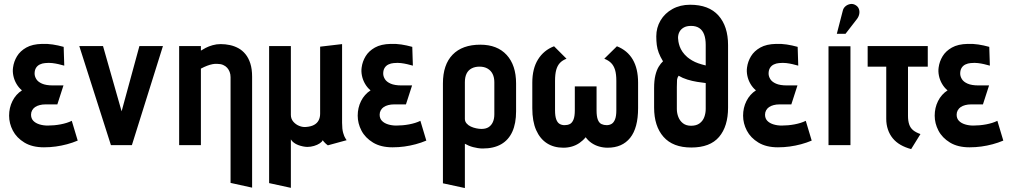

<svg xmlns="http://www.w3.org/2000/svg" viewBox="-20 -734 5121 971"><path d="M305 -402 302 -497Q273 -505 246.5 -509Q220 -513 193 -512Q144 -511 113 -493.5Q82 -476 66 -449.5Q50 -423 46 -393Q43 -373 47.5 -351Q52 -329 63.5 -309.5Q75 -290 91 -277Q60 -257 43 -223Q26 -189 26 -149Q26 -110 45 -73.5Q64 -37 103.5 -13Q143 11 202 11Q233 11 262 7Q291 3 319 -4.5Q347 -12 373 -23L343 -123Q331 -117 316.5 -112.5Q302 -108 286 -105Q270 -102 253.5 -100.5Q237 -99 221 -99Q199 -99 179.5 -105Q160 -111 148.5 -123Q137 -135 137 -154Q137 -166 142.5 -176Q148 -186 157.5 -192.5Q167 -199 180.5 -202.5Q194 -206 209 -206H270L301 -302H248Q213 -302 192.5 -311Q172 -320 163.5 -334Q155 -348 155 -362Q155 -379 162 -390.5Q169 -402 181.5 -408Q194 -414 208 -415Q228 -417 244.5 -415Q261 -413 276 -409.5Q291 -406 305 -402Z M381 -501 541 0H647L804 -501H685L595 -171L501 -501Z M1146 -344V191L1255 215V-346Q1255 -385 1246 -413Q1237 -441 1221.5 -460Q1206 -479 1186 -490Q1166 -501 1143 -506Q1120 -511 1096 -511Q1075 -511 1055.5 -505.5Q1036 -500 1020.5 -492Q1005 -484 996 -478V-501H886V0H996V-387Q1013 -396 1027.5 -401.5Q1042 -407 1055 -409.5Q1068 -412 1079 -411Q1096 -411 1108.5 -405.5Q1121 -400 1129 -391Q1137 -382 1141.5 -370Q1146 -358 1146 -344Z M1710 -113V-511L1599 -498V-159Q1599 -140 1591.5 -125.5Q1584 -111 1568.5 -102.5Q1553 -94 1529 -92Q1512 -90 1494 -97Q1476 -104 1463.5 -118.5Q1451 -133 1451 -153V-501H1341V192L1451 216L1451 -29Q1456 -20 1466 -12.5Q1476 -5 1488 -0.5Q1500 4 1512.5 6.5Q1525 9 1534 9Q1551 9 1568 4Q1585 -1 1597 -9Q1609 -17 1612 -25Q1614 -22 1618.5 -16.5Q1623 -11 1628.5 -6.5Q1634 -2 1638 1L1733 -25Q1732 -27 1726.5 -35Q1721 -43 1715.5 -62Q1710 -81 1710 -113Z M2068 -402 2065 -497Q2036 -505 2009.5 -509Q1983 -513 1956 -512Q1907 -511 1876 -493.5Q1845 -476 1829 -449.5Q1813 -423 1809 -393Q1806 -373 1810.5 -351Q1815 -329 1826.5 -309.5Q1838 -290 1854 -277Q1823 -257 1806 -223Q1789 -189 1789 -149Q1789 -110 1808 -73.5Q1827 -37 1866.5 -13Q1906 11 1965 11Q1996 11 2025 7Q2054 3 2082 -4.5Q2110 -12 2136 -23L2106 -123Q2094 -117 2079.5 -112.5Q2065 -108 2049 -105Q2033 -102 2016.5 -100.5Q2000 -99 1984 -99Q1962 -99 1942.5 -105Q1923 -111 1911.5 -123Q1900 -135 1900 -154Q1900 -166 1905.5 -176Q1911 -186 1920.5 -192.5Q1930 -199 1943.5 -202.5Q1957 -206 1972 -206H2033L2064 -302H2011Q1976 -302 1955.5 -311Q1935 -320 1926.5 -334Q1918 -348 1918 -362Q1918 -379 1925 -390.5Q1932 -402 1944.5 -408Q1957 -414 1971 -415Q1991 -417 2007.5 -415Q2024 -413 2039 -409.5Q2054 -406 2068 -402Z M2590 -171V-312Q2590 -404 2542.5 -456Q2495 -508 2409 -508Q2318 -508 2269 -457.5Q2220 -407 2220 -312V193L2331 217V-7Q2340 -2 2350.5 2.5Q2361 7 2372.5 10Q2384 13 2396.5 15Q2409 17 2421 17Q2477 17 2514.5 -4.5Q2552 -26 2571 -68Q2590 -110 2590 -171ZM2480 -318V-156Q2480 -133 2472.5 -116.5Q2465 -100 2451 -91Q2437 -82 2415 -82Q2403 -82 2388.5 -85Q2374 -88 2361 -94Q2348 -100 2339.5 -110Q2331 -120 2331 -133V-318Q2331 -344 2339.5 -361.5Q2348 -379 2365 -388Q2382 -397 2405 -397Q2429 -397 2446 -387Q2463 -377 2471.5 -359.5Q2480 -342 2480 -318Z M3100 -500 3036 -437Q3057 -429 3070.5 -415.5Q3084 -402 3090.5 -380.5Q3097 -359 3097 -325V-176Q3097 -147 3090.5 -130.5Q3084 -114 3073 -107.5Q3062 -101 3048 -101Q3034 -101 3022 -106.5Q3010 -112 3003.5 -128.5Q2997 -145 2997 -176V-297H2887V-176Q2887 -145 2880 -128.5Q2873 -112 2861.5 -106.5Q2850 -101 2835 -101Q2821 -101 2810 -107.5Q2799 -114 2793 -130.5Q2787 -147 2787 -176V-325Q2787 -359 2793 -380.5Q2799 -402 2811.5 -415.5Q2824 -429 2845 -437L2782 -500Q2730 -480 2701 -433.5Q2672 -387 2672 -316V-187Q2672 -120 2691.5 -76Q2711 -32 2746 -9.5Q2781 13 2829 13Q2852 13 2872.5 7Q2893 1 2910.5 -11Q2928 -23 2942 -40Q2954 -23 2971.5 -11Q2989 1 3010 7Q3031 13 3053 13Q3127 13 3167 -37Q3207 -87 3207 -187V-316Q3207 -387 3180 -433Q3153 -479 3100 -500Z M3470 -710Q3420 -710 3381 -688.5Q3342 -667 3320.5 -630.5Q3299 -594 3299 -550Q3299 -527 3301.5 -507Q3304 -487 3311.5 -467Q3319 -447 3333 -424Q3322 -414 3311.5 -397Q3301 -380 3294.5 -353.5Q3288 -327 3288 -288V-190Q3288 -96 3335.5 -42Q3383 12 3476 12Q3571 12 3616.5 -41.5Q3662 -95 3662 -190V-506Q3662 -601 3613.5 -655.5Q3565 -710 3470 -710ZM3549 -507V-403Q3528 -408 3511 -414Q3494 -420 3480.5 -428Q3467 -436 3456 -445Q3441 -458 3431.5 -472Q3422 -486 3417.5 -499Q3413 -512 3411 -523.5Q3409 -535 3409 -542Q3409 -559 3416 -572.5Q3423 -586 3437.5 -594.5Q3452 -603 3475 -603Q3500 -603 3516.5 -592Q3533 -581 3541 -559.5Q3549 -538 3549 -507ZM3475 -98Q3450 -98 3434 -110.5Q3418 -123 3410.5 -142.5Q3403 -162 3403 -183V-294Q3403 -320 3404 -330.5Q3405 -341 3412 -351Q3432 -339 3456.5 -331.5Q3481 -324 3506 -320Q3531 -316 3549 -314V-183Q3549 -162 3542 -142.5Q3535 -123 3518.5 -110.5Q3502 -98 3475 -98Z M4017 -402 4014 -497Q3985 -505 3958.5 -509Q3932 -513 3905 -512Q3856 -511 3825 -493.5Q3794 -476 3778 -449.5Q3762 -423 3758 -393Q3755 -373 3759.5 -351Q3764 -329 3775.5 -309.5Q3787 -290 3803 -277Q3772 -257 3755 -223Q3738 -189 3738 -149Q3738 -110 3757 -73.5Q3776 -37 3815.5 -13Q3855 11 3914 11Q3945 11 3974 7Q4003 3 4031 -4.5Q4059 -12 4085 -23L4055 -123Q4043 -117 4028.5 -112.5Q4014 -108 3998 -105Q3982 -102 3965.5 -100.5Q3949 -99 3933 -99Q3911 -99 3891.5 -105Q3872 -111 3860.5 -123Q3849 -135 3849 -154Q3849 -166 3854.5 -176Q3860 -186 3869.5 -192.5Q3879 -199 3892.5 -202.5Q3906 -206 3921 -206H3982L4013 -302H3960Q3925 -302 3904.5 -311Q3884 -320 3875.5 -334Q3867 -348 3867 -362Q3867 -379 3874 -390.5Q3881 -402 3893.5 -408Q3906 -414 3920 -415Q3940 -417 3956.5 -415Q3973 -413 3988 -409.5Q4003 -406 4017 -402Z M4314 -638Q4323 -650 4325.5 -663.5Q4328 -677 4323.5 -689Q4319 -701 4307 -708Q4294 -716 4280 -713.5Q4266 -711 4255.5 -702Q4245 -693 4242 -679L4212 -563H4256ZM4170 0H4281V-500H4170Z M4572 -148V-397H4672V-501H4368V-397H4462V-133Q4462 -104 4470.5 -79Q4479 -54 4495 -34.5Q4511 -15 4534.5 -1.5Q4558 12 4588 20L4635 -56Q4612 -64 4598 -75.5Q4584 -87 4578 -105Q4572 -123 4572 -148Z M4986 -402 4983 -497Q4954 -505 4927.5 -509Q4901 -513 4874 -512Q4825 -511 4794 -493.5Q4763 -476 4747 -449.5Q4731 -423 4727 -393Q4724 -373 4728.5 -351Q4733 -329 4744.5 -309.5Q4756 -290 4772 -277Q4741 -257 4724 -223Q4707 -189 4707 -149Q4707 -110 4726 -73.5Q4745 -37 4784.5 -13Q4824 11 4883 11Q4914 11 4943 7Q4972 3 5000 -4.5Q5028 -12 5054 -23L5024 -123Q5012 -117 4997.5 -112.5Q4983 -108 4967 -105Q4951 -102 4934.5 -100.5Q4918 -99 4902 -99Q4880 -99 4860.5 -105Q4841 -111 4829.5 -123Q4818 -135 4818 -154Q4818 -166 4823.5 -176Q4829 -186 4838.5 -192.5Q4848 -199 4861.5 -202.5Q4875 -206 4890 -206H4951L4982 -302H4929Q4894 -302 4873.5 -311Q4853 -320 4844.5 -334Q4836 -348 4836 -362Q4836 -379 4843 -390.5Q4850 -402 4862.5 -408Q4875 -414 4889 -415Q4909 -417 4925.5 -415Q4942 -413 4957 -409.5Q4972 -406 4986 -402Z"/></svg>

Font: Advent Pro
Style: Regular
Weight: 400
Designer: VivaRado, Andreas Kalpakidis
Foundry: VivaRado, Andreas Kalpakidis
Version: Version 3.000